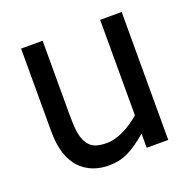

<svg xmlns="http://www.w3.org/2000/svg" viewBox="-105 -649 767 769"><g transform="rotate(-20 279.0 -264.5)"><path d="M491.2 -545.4H399.4V-138.2C354.5 -99.1 300.8 -72.3 257.8 -72.3C210.4 -72.3 187.5 -84 171.9 -112.8C164.6 -126.5 160.2 -142.6 157.7 -160.6C155.3 -178.7 154.3 -203.1 154.3 -234.9V-545.4H62.5V-191.4C62.5 -121.6 79.1 -69.3 111.8 -33.7C142.6 -1 185.1 15.1 233.9 15.1C263.7 15.1 291.5 9.3 316.9 -3.4C341.8 -15.6 369.6 -34.7 399.4 -60.5V0H491.2Z"/></g></svg>

Font: SG Kara Light
Style: Regular
Weight: 400
Designer: Damoon Khanjanzadeh
Version: Version 1.000